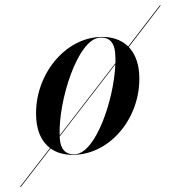

<svg xmlns="http://www.w3.org/2000/svg" viewBox="-116 -628 752 799"><g transform="rotate(-5 260.0 -228.0)"><path d="M186 10C339.5 10 470.5 -140 470.5 -310C470.5 -353 459 -390 437 -417.5L585 -579H581L435 -420C408 -451.5 366.5 -470 310.5 -470C161 -470 27.5 -319.5 27.5 -148.5C27.5 -97 43 -55.5 74 -27.5L-65 123H-61L76 -25.5C102 -3 139 10 186 10ZM319 -467C360 -467 378.5 -441 378.5 -399.5C378.5 -386 377.5 -371 376 -355.5L118.5 -76C125.5 -220.5 227.5 -467 319 -467ZM177.5 7.5C136.5 7.5 118 -18.5 118 -60C118 -64 118 -67.5 118 -71.5L375 -350.5C356.5 -204.5 262.5 7.5 177.5 7.5Z"/></g></svg>

Font: Bodoni* 72pt Medium
Style: Italic
Weight: 500
Italic angle: -13°
Version: Version 2.3